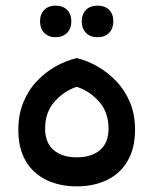

<svg xmlns="http://www.w3.org/2000/svg" viewBox="-20 -654 536 681"><path d="M252 7Q192 7 145 -15.5Q98 -38 71.5 -82.5Q45 -127 45 -194Q45 -248 63 -291.5Q81 -335 111 -366.5Q141 -398 177.5 -418.5Q214 -439 252 -448Q290 -439 326.5 -418Q363 -397 393 -365.5Q423 -334 441 -291Q459 -248 459 -194Q459 -128 432.5 -83Q406 -38 359.5 -15.5Q313 7 252 7ZM252 -96Q305 -96 335 -122Q365 -148 365 -198Q365 -256 331 -294Q297 -332 252 -346Q208 -332 174 -294Q140 -256 140 -198Q140 -148 170 -122Q200 -96 252 -96ZM177 -522Q152 -522 137 -537.5Q122 -553 122 -578Q122 -604 137 -619Q152 -634 177 -634Q203 -634 218 -619Q233 -604 233 -578Q233 -553 218 -537.5Q203 -522 177 -522ZM326 -522Q300 -522 285 -537.5Q270 -553 270 -578Q270 -604 285 -619Q300 -634 326 -634Q352 -634 367 -619Q382 -604 382 -578Q382 -553 367 -537.5Q352 -522 326 -522Z"/></svg>

Font: Baloo Bhaijaan 2 Medium
Style: Regular
Weight: 500
Designer: Sanskriti Dholi, Noopur Datye and Ek Type
Foundry: Ek Type
Version: Version 1.701